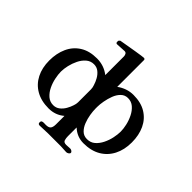

<svg xmlns="http://www.w3.org/2000/svg" viewBox="-192 -1009 1384 1384"><g transform="rotate(45 500.0 -317.5)"><path d="M441 -326Q441 -335 439 -344.5Q437 -354 434 -362Q427 -386 413 -411Q399 -436 378 -452.5Q357 -469 329 -469Q295 -469 270 -447.5Q245 -426 229 -393.5Q213 -361 205 -326Q197 -291 197 -263Q197 -235 204.5 -198.5Q212 -162 228 -129Q244 -96 269 -74Q294 -52 329 -52Q357 -52 378 -68.5Q399 -85 413 -109.5Q427 -134 434 -157Q437 -166 439 -175Q441 -184 441 -193ZM808 -262Q808 -290 800 -325.5Q792 -361 775.5 -394Q759 -427 734 -448.5Q709 -470 674 -470Q643 -470 621 -448.5Q599 -427 586.5 -394Q574 -361 568 -327Q562 -293 562 -269V-250Q562 -225 567.5 -191Q573 -157 585.5 -125Q598 -93 619.5 -72Q641 -51 674 -51Q710 -51 735 -72.5Q760 -94 776.5 -127.5Q793 -161 800.5 -197Q808 -233 808 -262ZM920 -263Q920 -188 891 -131.5Q862 -75 808 -43.5Q754 -12 677 -12Q611 -12 562 -58V31Q562 50 567 67Q572 84 597 84Q608 84 618 83Q628 82 638 82Q645 82 653.5 87.5Q662 93 662 101Q662 109 652.5 115Q643 121 635 121Q621 121 606 119.5Q591 118 577 118H448Q427 118 406 119.5Q385 121 364 121Q347 121 347 105Q347 92 354.5 88.5Q362 85 372.5 85.5Q383 86 391 86Q421 86 431 72.5Q441 59 441 31V-55Q391 -12 322 -12Q246 -12 192 -43Q138 -74 109.5 -130Q81 -186 81 -260Q81 -333 107 -390.5Q133 -448 185 -481Q237 -514 314 -514Q386 -514 441 -471V-661Q441 -672 435.5 -682Q430 -692 417 -692Q399 -692 381 -690Q363 -688 344 -688Q332 -688 332 -702Q332 -712 334 -715Q336 -718 343 -723Q343 -723 363 -726.5Q383 -730 412 -735Q441 -740 471 -745Q501 -750 523 -753Q545 -756 549 -756Q562 -756 562 -744V-472Q589 -492 620.5 -503Q652 -514 686 -514Q763 -514 815 -482Q867 -450 893.5 -393.5Q920 -337 920 -263Z"/></g></svg>

Font: Kaisei Opti
Style: Bold
Weight: 700
Designer: Font-Kai, 金井和夫
Foundry: KAZUO KANAI
Version: Version 5.003